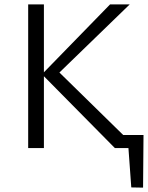

<svg xmlns="http://www.w3.org/2000/svg" viewBox="-20 -678 677 879"><path d="M181 -329V0H109V-658H181V-347L484 -658H574L252 -346L544 -60H637L635 181L581 180L568 0H506Z"/></svg>

Font: LXGW Bright GB
Style: Regular
Weight: 400
Designer: Christian Thalmann (Catharsis Fonts)
Foundry: LXGW / Christian Thalmann (Catharsis Fonts) / Fontworks Inc.
Version: Version 5.510